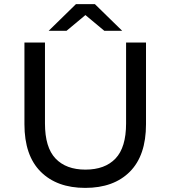

<svg xmlns="http://www.w3.org/2000/svg" viewBox="-20 -907 831 935"><path d="M395 8Q257 8 178 -71Q99 -150 99 -302V-700H199V-306Q199 -189 250.5 -135Q302 -81 396 -81Q491 -81 542.5 -135Q594 -189 594 -306V-700H691V-302Q691 -150 612.5 -71Q534 8 395 8ZM217 -757 350 -887H442L575 -757H488L356 -867H436L304 -757Z"/></svg>

Font: MOST Montserrat Medium
Style: Regular
Weight: 500
Designer: Julieta Ulanovsky
Foundry: Julieta Ulanovsky
Version: Version 8.000;March 11, 2024;FontCreator 15.0.0.2926 64-bit